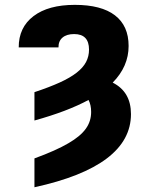

<svg xmlns="http://www.w3.org/2000/svg" viewBox="-20 -573 629 806"><path d="M120.7 -505.3Q182.9 -552.6 294 -552.6Q405.2 -552.6 462.5 -508.7Q519.9 -464.8 519.9 -380Q519.9 -294 453.1 -226.2Q529.8 -187.5 529.8 -94.1Q529.8 124.6 124.6 213.1V92Q171.2 74.9 206 59.3Q240.8 43.7 266.3 28.8Q292.3 13.8 310.5 -1.4Q328.8 -16.7 340.4 -32.8Q351.9 -49 357.2 -66.4Q362.6 -83.8 362.6 -103Q362.6 -132.8 351.6 -153.4Q263.1 -105.5 124.6 -67.1V-186.1Q187.5 -207 231.2 -226.9Q274.9 -246.8 302 -268.1Q329.2 -289.4 341.4 -313Q353.7 -336.6 353.7 -364.7Q353.7 -430 291.2 -430Q259.9 -430 242.5 -415.3Q225.1 -400.6 225.5 -373.9H58.6Q58.2 -457.7 120.7 -505.3Z"/></svg>

Font: Inter P Extra Bold
Style: Regular
Weight: 800
Designer: Rasmus Andersson
Foundry: rsms
Version: Version 3.018;git-588b23468